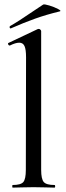

<svg xmlns="http://www.w3.org/2000/svg" viewBox="-20 -857 301 877"><path d="M38 -12Q75 -12 86.5 -25.5Q98 -39 98 -81L99 -595Q99 -631 92 -646.5Q85 -662 68 -662Q51 -662 25 -649H24Q20 -649 17.5 -654Q15 -659 19 -661L152 -724L157 -725Q161 -725 164.5 -721.5Q168 -718 168 -715V-81Q168 -39 180 -25.5Q192 -12 229 -12Q232 -12 232 -6Q232 0 229 0Q205 0 190 -1L133 -2L77 -1Q63 0 38 0Q36 0 36 -6Q36 -12 38 -12ZM29 -727Q25 -727 24 -731.5Q23 -736 26 -738Q62 -758 129 -804Q161 -826 177 -836Q182 -839 205 -832Q228 -825 245 -816Q262 -807 253 -805Q191 -790 139.5 -771.5Q88 -753 31 -728Z"/></svg>

Font: Cormorant Infant Medium
Style: Regular
Weight: 500
Designer: Christian Thalmann (Catharsis Fonts)
Version: Version 3.000